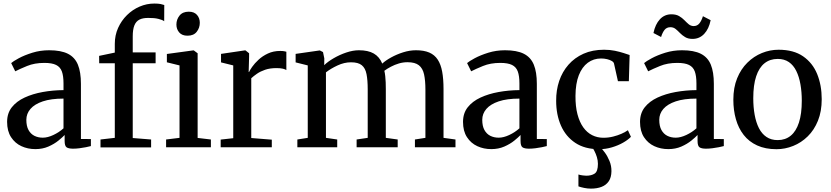

<svg xmlns="http://www.w3.org/2000/svg" viewBox="-20 -850 4794 1108"><path d="M184 10.5Q140.5 10.5 103.5 -6.5Q66.5 -23.5 43.8 -58.5Q21 -93.5 21 -146.5Q21 -196.5 48.2 -231Q75.5 -265.5 122 -287Q168.5 -308.5 226.5 -319Q284.5 -329.5 346.5 -330V-368Q346.5 -412 337 -437.8Q327.5 -463.5 303.8 -475.2Q280 -487 236 -487Q179.5 -487 136.2 -469.2Q93 -451.5 68 -438.5L44.5 -486Q55.5 -496 88.2 -513.8Q121 -531.5 166.8 -545.8Q212.5 -560 263.5 -560Q331.5 -560 371.8 -539.8Q412 -519.5 429.5 -476.8Q447 -434 447 -366.5V-48L504.5 -47.5V-7Q493.5 -4 476 -0.5Q458.5 3 438.8 5.5Q419 8 402 8Q375.5 8 364.2 0Q353 -8 353 -36.5V-71Q341 -58 317 -38.5Q293 -19 259.2 -4.2Q225.5 10.5 184 10.5ZM227 -55.5Q255 -55.5 288 -71Q321 -86.5 346.5 -109.5V-281Q274.5 -281 227 -265Q179.5 -249 155.8 -221.5Q132 -194 132 -158.5Q132 -122.5 144.5 -99.8Q157 -77 178.5 -66.2Q200 -55.5 227 -55.5Z M560 0.5V-45L642.5 -54.5V-485H552.5L552 -527.5L642.5 -546.5V-597Q642.5 -646.5 661.5 -688.8Q680.5 -731 712.8 -762.8Q745 -794.5 785.8 -812Q826.5 -829.5 870.5 -829.5Q893.5 -829.5 906.8 -826.8Q920 -824 928 -821L927.5 -727.5Q918.5 -735 894.2 -741Q870 -747 837 -746.5Q805 -747 785 -737Q765 -727 755.5 -703.5Q746 -680 746 -640V-547.5H878V-485H746V-53.5L852 -45V0.5ZM938.5 0V-45L1016 -54.5V-472.5L943 -490.5V-538.5L1093.5 -559H1098.5L1120.5 -542.5V-54L1197 -45V0ZM1061.5 -644Q1030.5 -644 1014.2 -662.8Q998 -681.5 998 -708.5Q998 -737.5 1016 -760Q1034 -782.5 1069 -782.5H1070Q1100.5 -782.5 1116.8 -764Q1133 -745.5 1133 -718.5Q1133 -689 1115.2 -666.5Q1097.5 -644 1062.5 -644Z M1253.5 0V-44.5L1326 -52.5V-472.5L1255.5 -490V-539L1391 -559H1397L1417.5 -542.5V-522L1415 -434L1417.5 -435Q1421.5 -444.5 1435.2 -464.2Q1449 -484 1471.8 -505.2Q1494.5 -526.5 1526 -541.2Q1557.5 -556 1597 -556Q1611 -556 1619 -554.5Q1627 -553 1632.5 -551.5V-445.5Q1627 -450 1612.8 -453.5Q1598.5 -457 1576 -457Q1538 -457 1510.2 -447.5Q1482.5 -438 1463 -424.5Q1443.5 -411 1430 -398.5V-53.5L1548.5 -44V0Z M1696 0V-45L1756 -54.5V-472.5L1686 -490V-539L1825.5 -559L1844 -549.5L1851.5 -513L1851 -474Q1872 -494.5 1906 -514.2Q1940 -534 1978.5 -547Q2017 -560 2051 -560Q2104.5 -560 2137 -541.2Q2169.5 -522.5 2186 -483Q2204.5 -500.5 2236.5 -518.2Q2268.5 -536 2306.2 -548Q2344 -560 2380.5 -560Q2426.5 -560 2457.2 -546.8Q2488 -533.5 2506 -506Q2524 -478.5 2531.8 -436.2Q2539.5 -394 2539.5 -336V-54.5L2608.5 -45V0H2374.5V-45L2435 -54.5V-332.5Q2435 -385.5 2427.2 -420.8Q2419.5 -456 2397.2 -473.5Q2375 -491 2331.5 -491Q2306.5 -491 2282 -483.8Q2257.5 -476.5 2235.8 -465Q2214 -453.5 2198 -441.5Q2201.5 -427.5 2203.2 -410.5Q2205 -393.5 2205.8 -374.8Q2206.5 -356 2206.5 -335V-54.5L2275 -45V0H2038V-45L2102 -54.5V-334.5Q2102 -387.5 2095.2 -422Q2088.5 -456.5 2068 -473.5Q2047.5 -490.5 2005.5 -490.5Q1966.5 -490.5 1927.5 -472.2Q1888.5 -454 1861 -432.5V-54.5L1926 -45V0Z M2815 10.5Q2771.5 10.5 2734.5 -6.5Q2697.5 -23.5 2674.8 -58.5Q2652 -93.5 2652 -146.5Q2652 -196.5 2679.2 -231Q2706.5 -265.5 2753 -287Q2799.5 -308.5 2857.5 -319Q2915.5 -329.5 2977.5 -330V-368Q2977.5 -412 2968 -437.8Q2958.5 -463.5 2934.8 -475.2Q2911 -487 2867 -487Q2810.5 -487 2767.2 -469.2Q2724 -451.5 2699 -438.5L2675.5 -486Q2686.5 -496 2719.2 -513.8Q2752 -531.5 2797.8 -545.8Q2843.5 -560 2894.5 -560Q2962.5 -560 3002.8 -539.8Q3043 -519.5 3060.5 -476.8Q3078 -434 3078 -366.5V-48L3135.5 -47.5V-7Q3124.5 -4 3107 -0.5Q3089.5 3 3069.8 5.5Q3050 8 3033 8Q3006.5 8 2995.2 0Q2984 -8 2984 -36.5V-71Q2972 -58 2948 -38.5Q2924 -19 2890.2 -4.2Q2856.5 10.5 2815 10.5ZM2858 -55.5Q2886 -55.5 2919 -71Q2952 -86.5 2977.5 -109.5V-281Q2905.5 -281 2858 -265Q2810.5 -249 2786.8 -221.5Q2763 -194 2763 -158.5Q2763 -122.5 2775.5 -99.8Q2788 -77 2809.5 -66.2Q2831 -55.5 2858 -55.5Z M3437.5 11Q3355 11 3300 -25.5Q3245 -62 3217.2 -125.2Q3189.5 -188.5 3189.5 -268Q3189 -329.5 3207 -382.8Q3225 -436 3260.5 -476.5Q3296 -517 3347.5 -540Q3399 -563 3466 -563Q3500 -563 3528.5 -557Q3557 -551 3578.5 -544Q3600 -537 3613.5 -532.5L3609 -381.5H3546L3523.5 -482.5Q3522 -491 3511 -497.8Q3500 -504.5 3483.5 -508.5Q3467 -512.5 3448.5 -512.5Q3405.5 -512.5 3372.2 -488Q3339 -463.5 3320.2 -415.8Q3301.5 -368 3301 -297Q3300.5 -236 3312.5 -190.5Q3324.5 -145 3346 -115Q3367.5 -85 3397.2 -70Q3427 -55 3462 -55Q3491.5 -55 3518.2 -61.8Q3545 -68.5 3566.8 -78.2Q3588.5 -88 3603.5 -98.5L3621 -60.5Q3605 -43.5 3576.2 -27Q3547.5 -10.5 3511.5 0.2Q3475.5 11 3437.5 11ZM3390 238.5Q3371.5 238.5 3351.5 234.5Q3331.5 230.5 3318 225.5V157Q3328.5 160.5 3342.2 162.2Q3356 164 3363 164Q3393.5 164 3412 151.5Q3430.5 139 3430.5 95.5Q3430.5 76 3424.5 56.5Q3418.5 37 3410.5 21.8Q3402.5 6.5 3397 -1L3425.5 -6L3443.5 -1Q3454.5 9 3470 29.8Q3485.5 50.5 3497.2 78.8Q3509 107 3508.5 138.5Q3508 174 3493 196Q3478 218 3451.8 228.2Q3425.5 238.5 3390 238.5Z M3836.5 10.5Q3793 10.5 3756 -6.5Q3719 -23.5 3696.2 -58.5Q3673.5 -93.5 3673.5 -146.5Q3673.5 -196.5 3700.8 -231Q3728 -265.5 3774.5 -287Q3821 -308.5 3879 -319Q3937 -329.5 3999 -330V-368Q3999 -412 3989.5 -437.8Q3980 -463.5 3956.2 -475.2Q3932.5 -487 3888.5 -487Q3832 -487 3788.8 -469.2Q3745.5 -451.5 3720.5 -438.5L3697 -486Q3708 -496 3740.8 -513.8Q3773.5 -531.5 3819.2 -545.8Q3865 -560 3916 -560Q3984 -560 4024.2 -539.8Q4064.5 -519.5 4082 -476.8Q4099.5 -434 4099.5 -366.5V-48L4157 -47.5V-7Q4146 -4 4128.5 -0.5Q4111 3 4091.2 5.5Q4071.5 8 4054.5 8Q4028 8 4016.8 0Q4005.5 -8 4005.5 -36.5V-71Q3993.5 -58 3969.5 -38.5Q3945.5 -19 3911.8 -4.2Q3878 10.5 3836.5 10.5ZM3879.5 -55.5Q3907.5 -55.5 3940.5 -71Q3973.5 -86.5 3999 -109.5V-281Q3927 -281 3879.5 -265Q3832 -249 3808.2 -221.5Q3784.5 -194 3784.5 -158.5Q3784.5 -122.5 3797 -99.8Q3809.5 -77 3831 -66.2Q3852.5 -55.5 3879.5 -55.5ZM3751 -659.5Q3761.5 -710 3788.2 -738.8Q3815 -767.5 3854.5 -767.5Q3881.5 -767.5 3899 -757.2Q3916.5 -747 3929.2 -733.8Q3942 -720.5 3954.2 -710.2Q3966.5 -700 3982.5 -699.5Q4003.5 -699.5 4016 -715Q4028.5 -730.5 4036.5 -756.5L4081 -733.5Q4071 -683.5 4043.8 -654.5Q4016.5 -625.5 3976.5 -625.5Q3951 -625.5 3934 -635.8Q3917 -646 3904.2 -659.2Q3891.5 -672.5 3878.8 -682.8Q3866 -693 3849 -693Q3827.5 -693 3815.2 -677.8Q3803 -662.5 3795 -636.5Z M4212 -274.5Q4212 -344.5 4233.8 -398Q4255.5 -451.5 4292.8 -488.2Q4330 -525 4376.8 -544Q4423.5 -563 4473 -563Q4559.5 -563 4614.5 -525Q4669.5 -487 4695.8 -422.5Q4722 -358 4722 -277.5Q4722 -207 4700.2 -153.2Q4678.5 -99.5 4641.2 -63Q4604 -26.5 4557.2 -7.8Q4510.5 11 4461 11Q4396.5 11 4349.2 -10.8Q4302 -32.5 4271.8 -71.2Q4241.5 -110 4226.8 -162Q4212 -214 4212 -274.5ZM4468 -41.5Q4512 -41.5 4543 -66.8Q4574 -92 4590.5 -142.5Q4607 -193 4607 -269Q4607 -319.5 4599.2 -363.5Q4591.5 -407.5 4575.2 -440.5Q4559 -473.5 4532.5 -491.8Q4506 -510 4468 -510Q4423.5 -510 4392 -485Q4360.5 -460 4343.8 -409.8Q4327 -359.5 4327 -283Q4327 -231.5 4335 -187.5Q4343 -143.5 4359.5 -110.8Q4376 -78 4403 -59.8Q4430 -41.5 4468 -41.5Z"/></svg>

Font: Merriweather 36pt
Style: Regular
Weight: 400
Designer: Eben Sorkin
Foundry: Eben Sorkin
Version: Version 2.100